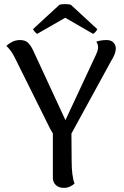

<svg xmlns="http://www.w3.org/2000/svg" viewBox="-20 -898 601 930"><path d="M519 -604 326 -251 327 -120Q327 -46 341 -9Q333 -1 319.5 5.5Q306 12 289 12Q265 12 250.5 -1.5Q236 -15 236 -38V-252Q234 -255 223 -274L49 -624Q35 -652 11 -676Q21 -686 38.5 -695Q56 -704 77 -704Q101 -704 114.5 -692Q128 -680 140 -655L297 -316L444 -631Q455 -654 455 -668Q455 -686 446 -696Q468 -704 497 -704Q518 -704 529.5 -692Q541 -680 541 -662Q541 -651 535 -635Q529 -619 519 -604ZM451 -757Q450 -752 443 -744Q436 -736 431 -734L296 -812L160 -734Q155 -736 148.5 -744Q142 -752 140 -757L268 -875Q277 -878 295 -878Q314 -878 323 -875Z"/></svg>

Font: Arima Madurai Medium
Style: Regular
Weight: 500
Designer: Joana Correia and Natanael Gama
Foundry: NDISCOVER
Version: Version 1.020